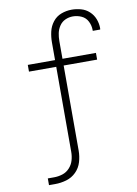

<svg xmlns="http://www.w3.org/2000/svg" viewBox="-102 -825 781 1096"><g transform="rotate(-10 288.0 -277.0)"><path d="M91 205H127Q160 205 192.5 195.5Q225 186 249 162Q273 138 282.5 105.5Q292 73 292 40V-453H486V-492H292V-595Q292 -618 296.5 -640Q301 -662 314 -681.5Q327 -701 348 -710.5Q369 -720 392 -720Q418 -720 442 -709Q466 -698 478 -674Q490 -650 490 -624V-619H533Q534 -622 534 -626Q534 -654 524 -680Q514 -706 493.5 -725Q473 -744 446 -751.5Q419 -759 392 -759Q361 -759 331.5 -748Q302 -737 282.5 -712Q263 -687 256 -656.5Q249 -626 249 -595V-492H91V-453H249V40Q249 65 242 89Q235 113 217.5 132Q200 151 176 158.5Q152 166 127 166H91Z"/></g></svg>

Font: Iosevka Sparkle Extralight
Style: Regular
Weight: 200
Designer: Belleve Invis
Foundry: Belleve Invis
Version: Version 4.5.0; ttfautohint (v1.8.3)